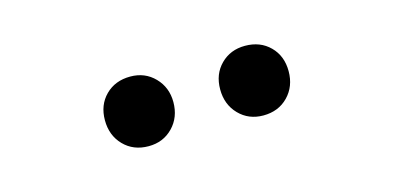

<svg xmlns="http://www.w3.org/2000/svg" viewBox="-30 -801 650 317"><g transform="rotate(-15 295.0 -642.5)"><path d="M335 -643Q335 -669 351.5 -685.5Q368 -702 393 -702Q419 -702 435.5 -685.5Q452 -669 452 -643Q452 -617 435.5 -600Q419 -583 393 -583Q368 -583 351.5 -600Q335 -617 335 -643ZM197 -702Q222 -702 238.5 -685Q255 -668 255 -643Q255 -617 238.5 -600Q222 -583 197 -583Q171 -583 154.5 -600Q138 -617 138 -643Q138 -669 154.5 -685.5Q171 -702 197 -702Z"/></g></svg>

Font: Nyght Serif
Style: Regular
Weight: 400
Designer: Maksym Kobuzan
Version: Version 0.410;July 4, 2025;FontCreator 15.0.0.2958 64-bit